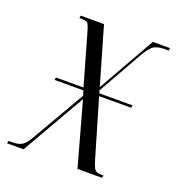

<svg xmlns="http://www.w3.org/2000/svg" viewBox="-106 -622 657 709"><g transform="rotate(20 222.5 -268.0)"><path d="M-2 0 0 -10H13Q40 -10 54 -19Q68 -28 87 -62L202 -261L196 -280H83L85 -290H193L140 -476Q131 -509 125.5 -517.5Q120 -526 102 -526H91L93 -536H184L249 -312L376 -536H444L442 -526H426Q402 -526 386.5 -518Q371 -510 350 -474L252 -300L255 -290H386L384 -280H258L323 -59Q333 -26 339.5 -18Q346 -10 366 -10H374L371 0H275L206 -249L63 0Z"/></g></svg>

Font: Noto Serif Display ExtraCondensed Light
Style: Italic
Weight: 300
Width: 2
Italic angle: -12°
Designer: Monotype Design Team
Foundry: Monotype Imaging Inc.
Version: Version 2.009